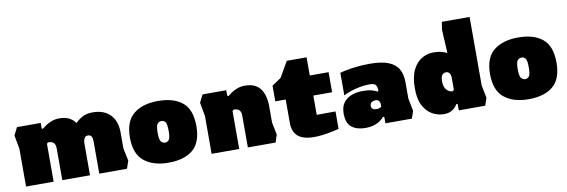

<svg xmlns="http://www.w3.org/2000/svg" viewBox="-52 -1103 4457 1508"><g transform="rotate(-10 2176.0 -348.5)"><path d="M40 -411 71 -472H260V-429L269 -423Q280 -433 299.5 -446.5Q319 -460 346.5 -471Q374 -482 410 -482Q497 -482 537 -422Q559 -446 592.5 -464.5Q626 -483 675 -483Q765 -483 815 -432Q865 -381 865 -289V-161L886 -61L865 0H644V-252Q644 -284 635.5 -297.5Q627 -311 607 -311Q588 -311 579 -294Q570 -277 570 -251V0H349V-253Q349 -283 335.5 -297.5Q322 -312 290 -312L280 -302V0H60V-301Z M1196 10Q1074 10 1002 -48Q930 -106 930 -236Q930 -367 1002 -424.5Q1074 -482 1196 -482Q1322 -482 1391 -424.5Q1460 -367 1460 -236Q1460 -106 1391 -48Q1322 10 1196 10ZM1196 -150Q1215 -150 1227 -165.5Q1239 -181 1239 -236Q1239 -292 1227.5 -307Q1216 -322 1196 -322Q1177 -322 1164 -307Q1151 -292 1151 -236Q1151 -181 1164 -165.5Q1177 -150 1196 -150Z M1540 0V-301L1520 -411L1551 -472H1740V-429L1749 -423Q1760 -433 1779.5 -446.5Q1799 -460 1827 -471Q1855 -482 1890 -482Q1972 -482 2011 -431Q2050 -380 2050 -288V-160L2070 -60L2050 0H1829V-253Q1829 -283 1815.5 -297.5Q1802 -312 1770 -312L1760 -302V0Z M2357 10Q2269 10 2228 -26Q2187 -62 2187 -131V-319H2104V-444L2177 -493L2248 -617H2406V-472H2556V-312H2406V-158L2556 -159V-20Q2556 -20 2538 -15.5Q2520 -11 2490.5 -5Q2461 1 2426 5.5Q2391 10 2357 10Z M2766 10Q2699 10 2657.5 -21.5Q2616 -53 2616 -132Q2616 -205 2664.5 -242.5Q2713 -280 2796 -280Q2841 -280 2868 -271.5Q2895 -263 2909 -255L2916 -260Q2916 -291 2905 -306.5Q2894 -322 2852 -322Q2815 -322 2776.5 -314.5Q2738 -307 2704 -295.5Q2670 -284 2646 -271V-451Q2662 -456 2697 -463Q2732 -470 2781 -475.5Q2830 -481 2886 -481Q2980 -481 3035 -458.5Q3090 -436 3113.5 -393.5Q3137 -351 3137 -292V-159L3157 -58L3137 1H2926V-48L2916 -53Q2900 -30 2861.5 -10Q2823 10 2766 10ZM2879 -121Q2894 -121 2904 -126Q2914 -131 2916 -132V-154Q2916 -169 2907 -180Q2898 -191 2880 -191Q2864 -191 2850 -182.5Q2836 -174 2836 -153Q2836 -121 2879 -121Z M3391 10Q3344 10 3300.5 -14Q3257 -38 3229 -90Q3201 -142 3201 -226Q3201 -319 3228.5 -375Q3256 -431 3300 -456.5Q3344 -482 3391 -482Q3435 -482 3462 -473.5Q3489 -465 3501 -458L3491 -647L3501 -707H3722V-160L3742 -60L3722 1H3511V-48L3501 -53Q3501 -53 3495.5 -43.5Q3490 -34 3477.5 -21.5Q3465 -9 3444 0.5Q3423 10 3391 10ZM3491 -155 3501 -165V-261Q3501 -284 3491 -297.5Q3481 -311 3465 -311Q3445 -311 3433 -296.5Q3421 -282 3421 -246Q3421 -201 3442 -178Q3463 -155 3491 -155Z M4068 10Q3946 10 3874 -48Q3802 -106 3802 -236Q3802 -367 3874 -424.5Q3946 -482 4068 -482Q4194 -482 4263 -424.5Q4332 -367 4332 -236Q4332 -106 4263 -48Q4194 10 4068 10ZM4068 -150Q4087 -150 4099 -165.5Q4111 -181 4111 -236Q4111 -292 4099.5 -307Q4088 -322 4068 -322Q4049 -322 4036 -307Q4023 -292 4023 -236Q4023 -181 4036 -165.5Q4049 -150 4068 -150Z"/></g></svg>

Font: Rowdies
Style: Bold
Weight: 700
Designer: Jaikishan Patel
Version: Version 1.000; ttfautohint (v1.8.3)